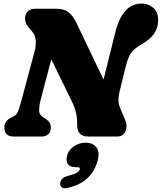

<svg xmlns="http://www.w3.org/2000/svg" viewBox="-20 -748 887 1052"><path d="M201 -194.5Q194.5 -168.5 194.2 -143.8Q194 -119 218.5 -104L230.5 -97Q242 -89.5 250.2 -78Q258.5 -66.5 258.5 -50Q258.5 -25.5 244.8 -12.8Q231 0 209 0H55Q27 0 15.5 -13.8Q4 -27.5 4 -48Q4 -85 39.5 -103L60.5 -114.5Q73 -121 81.8 -145.8Q90.5 -170.5 99.5 -205L168 -460.5Q177.5 -494.5 175.8 -524.8Q174 -555 156.5 -574.5L138 -597Q119.5 -617.5 117.5 -641.5Q115.5 -665.5 129.8 -682.8Q144 -700 174.5 -700H288.5Q334 -700 357.8 -679.2Q381.5 -658.5 399 -622Q435.5 -547.5 473.2 -467Q511 -386.5 547.5 -312.5L611.5 -570Q651 -728.5 755.5 -728.5Q793 -728.5 820.2 -705Q847.5 -681.5 846.5 -634.5Q845 -555.5 760.5 -508.5Q733 -493 716 -477.5Q699 -462 688 -439.8Q677 -417.5 668.5 -382L634.5 -244Q628.5 -218 628.8 -198Q629 -178 639.5 -153.5L666 -90.5Q680 -57.5 667.5 -28.8Q655 0 623 0H461Q401.5 0 402.5 -68.5Q404 -131.5 375 -189.5Q360 -219.5 330.2 -281.5Q300.5 -343.5 261 -423ZM394.5 168Q363.5 168 351.8 150.8Q340 133.5 347.5 104Q356 72.5 385.5 53.2Q415 34 449.5 34Q489 34 508.2 59.2Q527.5 84.5 515 132Q499.5 189.5 459.8 227.5Q420 265.5 353 281Q329 286.5 318.8 278.5Q308.5 270.5 310 256Q311 243 320.2 232.2Q329.5 221.5 349.5 216.5Q389 206.5 402 198Q415 189.5 417 180.5Q420.5 168 404 168Z"/></svg>

Font: Fraunces 72pt S100 Black
Style: Italic
Weight: 900
Italic angle: -16°
Version: Version 1.000; ttfautohint (v1.8.3)